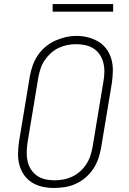

<svg xmlns="http://www.w3.org/2000/svg" viewBox="-20 -924 640 952"><path d="M248 8Q219 8 191 2Q163 -4 139.5 -18.5Q116 -33 100 -55.5Q84 -78 76.5 -105Q69 -132 69.5 -161.5Q70 -191 74 -220L128 -546Q133 -573 142 -599Q151 -625 167 -649Q183 -673 205.5 -692Q228 -711 254 -722.5Q280 -734 306.5 -740Q333 -746 361 -746Q389 -746 417.5 -738.5Q446 -731 469.5 -716.5Q493 -702 509 -679.5Q525 -657 532.5 -630Q540 -603 539.5 -573.5Q539 -544 535 -515L481 -189Q476 -162 467 -136Q458 -110 442 -86Q426 -62 403.5 -43Q381 -24 355.5 -12.5Q330 -1 302.5 3.5Q275 8 248 8ZM249 -30Q272 -30 294 -34Q316 -38 337.5 -48Q359 -58 377 -74Q395 -90 408 -110Q421 -130 428 -151.5Q435 -173 439 -195L493 -521Q497 -544 497.5 -567.5Q498 -591 492.5 -612.5Q487 -634 475 -652.5Q463 -671 444.5 -683Q426 -695 403.5 -700Q381 -705 357 -705Q335 -705 313 -700.5Q291 -696 270 -686Q249 -676 231.5 -660Q214 -644 201 -624.5Q188 -605 181 -583.5Q174 -562 170 -540L116 -214Q113 -191 112.5 -168Q112 -145 117 -123.5Q122 -102 134 -83.5Q146 -65 164 -52.5Q182 -40 204 -35Q226 -30 249 -30ZM541 -866H241V-904H541Z"/></svg>

Font: Iosevka Etoile XLtObl
Style: Regular
Weight: 200
Italic angle: -9°
Designer: Belleve Invis
Foundry: Belleve Invis
Version: Version 15.5.2; ttfautohint (v1.8.4)